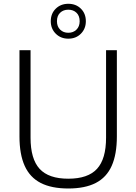

<svg xmlns="http://www.w3.org/2000/svg" viewBox="-20 -1012 738 1040"><path d="M350 9Q259 9 200.5 -21Q142 -51 113.8 -113.5Q85.5 -176 85.5 -273V-740H145.5V-266Q145.5 -151 194.5 -97.5Q243.5 -44 350 -44Q456.5 -44 505.5 -97.5Q554.5 -151 554.5 -266V-740H613V-273Q613 -176 585 -113.5Q557 -51 498.8 -21Q440.5 9 350 9ZM350 -802.5Q309 -802.5 282 -829.5Q255 -856.5 255 -897Q255 -938.5 282 -965Q309 -991.5 350 -991.5Q391.5 -991.5 418.2 -965Q445 -938.5 445 -897Q445 -856.5 418.2 -829.5Q391.5 -802.5 350 -802.5ZM350 -834.5Q377 -834.5 394.2 -851.5Q411.5 -868.5 411.5 -897Q411.5 -926.5 394.2 -943Q377 -959.5 350 -959.5Q323 -959.5 305.8 -943Q288.5 -926.5 288.5 -897Q288.5 -868.5 305.8 -851.5Q323 -834.5 350 -834.5Z"/></svg>

Font: Encode Sans SC Condensed Thin Light
Style: Regular
Weight: 300
Version: Version 3.002